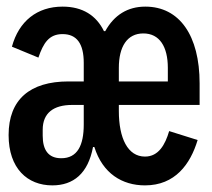

<svg xmlns="http://www.w3.org/2000/svg" viewBox="-20 -548 640 580"><path d="M138 12C202 12 246 -24 261 -104H265C290 -24 349 12 418 12C509 12 555 -52 577 -125L491 -152C479 -111 459 -75 418 -75C366 -75 339 -130 339 -213V-231H583V-296C583 -441 522 -528 419 -528C366 -528 325 -503 298 -454H294C271 -501 230 -528 169 -528C92 -528 37 -484 16 -407L96 -374C111 -418 128 -445 169 -445C212 -445 233 -416 233 -358V-302H187C70 -302 6 -247 6 -140C6 -39 63 12 138 12ZM165 -70C126 -70 109 -95 109 -138V-156C109 -207 142 -231 198 -231H233V-172C233 -109 214 -70 165 -70ZM413 -447C462 -447 487 -407 487 -343V-302H339V-343C339 -407 364 -447 413 -447Z"/></svg>

Font: IBM Mono SemiBold
Style: Regular
Weight: 600
Monospace: yes
Designer: Mike Abbink, Paul van der Laan, Pieter van Rosmalen
Foundry: Bold Monday
Version: Version 2.3